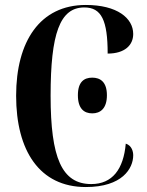

<svg xmlns="http://www.w3.org/2000/svg" viewBox="-20 -744 591 774"><path d="M326 10C473 10 517 -65 517 -118C517 -132 512 -157 487 -165C478 -62 433 -2 348 -2C229 -2 184 -108 184 -358C184 -608 221 -714 320 -714C389 -714 414 -662 414 -528C483 -528 517 -562 517 -607C517 -671 452 -724 326 -724C141 -724 45 -577 45 -358C45 -137 139 10 326 10ZM352 -287C384 -287 411 -306 411 -360C411 -414 384 -431 352 -431C319 -431 294 -414 294 -360C294 -306 319 -287 352 -287Z"/></svg>

Font: Noto Serif Display ExtraCondensed
Style: Bold
Weight: 700
Width: 2
Designer: Monotype Design Team
Foundry: Monotype Imaging Inc.
Version: Version 2.009